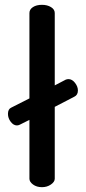

<svg xmlns="http://www.w3.org/2000/svg" viewBox="-20 -776 355 796"><path d="M154 -756Q176 -756 191.5 -746.5Q207 -737 207 -722V-422L253 -446Q259 -448 264 -448Q279 -448 291 -432.5Q303 -417 303 -401Q303 -382 288 -375L207 -333V-35Q207 -22 191 -11Q175 0 154 0Q132 0 117 -11Q102 -22 102 -35V-279L62 -259Q56 -256 50 -256Q36 -256 24.5 -271Q13 -286 13 -304Q13 -324 27 -330L102 -368V-722Q102 -737 116.5 -746.5Q131 -756 154 -756Z"/></svg>

Font: AkaAcidDosis
Style: SemiBold
Weight: 600
Designer: Edgar Tolentino, Pablo Impallari, Igino Marini, Cyberella
Foundry: Edgar Tolentino, Pablo Impallari, Igino Marini, Cyberella
Version: Version 1.007